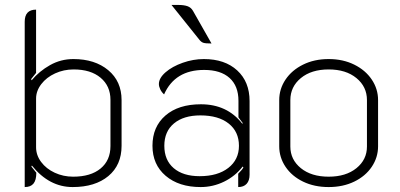

<svg xmlns="http://www.w3.org/2000/svg" viewBox="-20 -748 1620 777"><path d="M80 -660Q80 -709 126 -709V-453L106 -428L108 -423Q139 -460 182.5 -484.5Q226 -509 277 -509Q364 -509 418 -464Q472 -419 472 -343V-158Q472 -80 418.5 -35.5Q365 9 274 9Q179 9 109 -78L107 -74L127 -49Q127 -19 115.5 -5Q104 9 80 9ZM427 -157V-344Q427 -400 387 -433.5Q347 -467 278 -467Q238 -467 203 -451Q168 -435 147 -407.5Q126 -380 126 -349V-152Q126 -120 146.5 -92.5Q167 -65 201.5 -49Q236 -33 276 -33Q347 -33 387 -66Q427 -99 427 -157Z M597 -158Q597 -235 649.5 -280.5Q702 -326 793 -326Q899 -326 960 -248L963 -249Q953 -263 945 -273V-340Q945 -400 909 -432.5Q873 -465 806 -465Q688 -465 644 -366Q634 -375 628.5 -386.5Q623 -398 623 -408Q623 -432 650 -455.5Q677 -479 719.5 -494Q762 -509 805 -509Q890 -509 940 -463Q990 -417 990 -339V-41Q990 -17 978 -4Q966 9 944 9V-45Q962 -63 965 -71L962 -74Q932 -35 887 -13Q842 9 792 9Q704 9 650.5 -36.5Q597 -82 597 -158ZM947 -158Q947 -215 905.5 -248Q864 -281 791 -281Q723 -281 684 -248.5Q645 -216 645 -158Q645 -100 683 -67.5Q721 -35 788 -35Q861 -35 904 -68.5Q947 -102 947 -158ZM787 -587 674 -728H702Q724 -728 738.5 -723Q753 -718 761 -704L836 -572Q811 -572 802.5 -575Q794 -578 787 -587Z M1110 -156V-343Q1110 -388 1135.5 -426Q1161 -464 1206.5 -486.5Q1252 -509 1310 -509Q1368 -509 1413.5 -486.5Q1459 -464 1484.5 -426Q1510 -388 1510 -343V-156Q1510 -111 1484.5 -73Q1459 -35 1413.5 -13Q1368 9 1310 9Q1252 9 1206.5 -13Q1161 -35 1135.5 -73Q1110 -111 1110 -156ZM1465 -155V-343Q1465 -397 1422.5 -432Q1380 -467 1310 -467Q1240 -467 1197.5 -432Q1155 -397 1155 -343V-155Q1155 -102 1197.5 -67.5Q1240 -33 1310 -33Q1380 -33 1422.5 -67.5Q1465 -102 1465 -155Z"/></svg>

Font: K2D Thin
Style: Regular
Weight: 100
Designer: Katatrad Aksorn Co.,Ltd.
Foundry: Cadson Demak Co.,Ltd.
Version: Version 1.000; ttfautohint (v1.6)